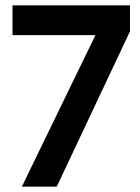

<svg xmlns="http://www.w3.org/2000/svg" viewBox="-20 -701 525 721"><path d="M62 0 368 -630 415 -569H27V-681H468V-583L193 0Z"/></svg>

Font: Gabarito Medium
Style: Regular
Weight: 500
Designer: Leandro Assis / Alvaro Franca / Felipe Casaprima
Foundry: Naipe Foundry
Version: Version 1.000